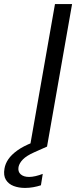

<svg xmlns="http://www.w3.org/2000/svg" viewBox="-116 -720 374 943"><path d="M31 0 154 -700H238L115 0ZM7 203Q-24 203 -49 193.5Q-74 184 -87 163Q-100 142 -94 108Q-90 84 -75 62Q-60 40 -31 19Q-2 -2 44 -20L101 -43L115 0L52 28Q14 45 -3.5 63Q-21 81 -25 100Q-29 123 -14.5 136Q0 149 27 149Q41 149 58.5 145Q76 141 94 134L85 190Q67 196 47 199.5Q27 203 7 203Z"/></svg>

Font: DM Sans 17pt
Style: Italic
Weight: 400
Italic angle: -10°
Version: Version 4.004;gftools[0.9.30]